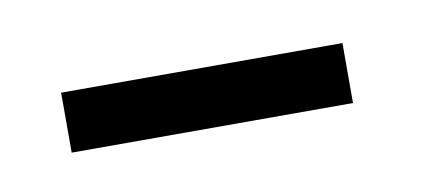

<svg xmlns="http://www.w3.org/2000/svg" viewBox="-25 -730 273 123"><g transform="rotate(-10 111.5 -668.5)"><path d="M16 -648.5H199V-687.5H16Z"/></g></svg>

Font: Anybody ExtraCondensed Medium
Style: Regular
Weight: 500
Width: 2
Version: Version 1.113;gftools[0.9.25]